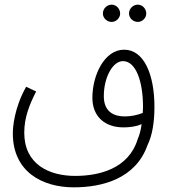

<svg xmlns="http://www.w3.org/2000/svg" viewBox="-20 -615 723 823"><path d="M571 -521C590 -521 607 -538 607 -557C607 -578 590 -595 571 -595C550 -595 533 -578 533 -557C533 -538 550 -521 571 -521ZM459 -521C478 -521 495 -538 495 -557C495 -578 478 -595 459 -595C438 -595 421 -578 421 -557C421 -538 438 -521 459 -521ZM296 188C419 188 561 151 612 8C632 -33 642 -88 642 -157C642 -294 598 -402 512 -402C427 -402 376 -292 376 -196C376 -115 430 -69 509 -69C534 -69 563 -72 587 -83C584 -58 578 -36 570 -18C531 109 404 139 302 139C190 139 84 89 84 -46C84 -112 106 -166 135 -223L92 -243C40 -150 35 -68 35 -43C35 121 161 188 296 188ZM425 -203C425 -283 463 -353 507 -353C563 -353 593 -265 593 -157C593 -148 592 -140 592 -131C570 -122 542 -116 515 -116C474 -116 425 -131 425 -203Z"/></svg>

Font: Noto Sans Arabic UI XCn Lt
Style: Regular
Weight: 300
Width: 2
Designer: Monotype Design Team, Nadine Chahine and Nizar Qandah
Foundry: Monotype Imaging Inc.
Version: Version 2.010